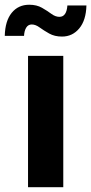

<svg xmlns="http://www.w3.org/2000/svg" viewBox="-54 -778 379 798"><path d="M62.5 0V-545.9H209V0ZM203.6 -626Q172.9 -626 150.4 -638.7Q127.9 -651.4 110.8 -663.8Q93.8 -676.3 78.1 -676.3Q63 -676.3 54.9 -663.1Q46.9 -649.9 45.9 -628.9H-34.2Q-32.7 -690.9 -5.4 -724.6Q22 -758.3 67.4 -758.3Q98.6 -758.3 120.6 -745.6Q142.6 -732.9 159.4 -720.5Q176.3 -708 192.9 -708Q222.7 -708 226.1 -755.4H305.2Q303.7 -693.8 275.4 -659.9Q247.1 -626 203.6 -626Z"/></svg>

Font: Inter-Bold
Style: Bold
Weight: 700
Designer: Rasmus Andersson
Foundry: rsms
Version: Version 4.000;git-a52131595